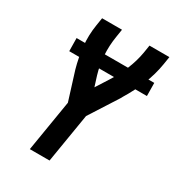

<svg xmlns="http://www.w3.org/2000/svg" viewBox="-177 -840 860 944"><g transform="rotate(30 253.0 -367.5)"><path d="M138 0 186 -291 136 -451Q120 -508 113.5 -568.5Q107 -629 117 -691L124 -735H237L230 -691Q221 -636 224.5 -582.5Q228 -529 243 -479L261 -422L305 -491Q335 -538 356 -588.5Q377 -639 386 -691L393 -735H506L499 -691Q489 -629 464.5 -568.5Q440 -508 405 -451Q404 -448 402 -445Q400 -442 399 -440L296 -279L250 0ZM65 -514 64 -588H505L506 -514Z"/></g></svg>

Font: Iosevka Term Curly Oblique
Style: Bold
Weight: 700
Italic angle: -9°
Designer: Belleve Invis
Foundry: Belleve Invis
Version: Version 32.3.0